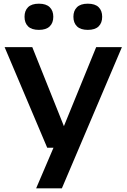

<svg xmlns="http://www.w3.org/2000/svg" viewBox="-20 -801 686 1041"><path d="M236 0 5 -545.5H155L326.5 -117L501.5 -545.5H641L315.5 220H176L270 0ZM456 -639Q417 -639 397.5 -658Q378 -677 378 -710Q378 -743 397.5 -762Q417 -781 456 -781Q495.5 -781 514.8 -762Q534 -743 534 -710Q534 -677 514.8 -658Q495.5 -639 456 -639ZM191 -639Q151.5 -639 132.2 -658Q113 -677 113 -710Q113 -743 132.2 -762Q151.5 -781 191 -781Q230 -781 249.5 -762Q269 -743 269 -710Q269 -677 249.5 -658Q230 -639 191 -639Z"/></svg>

Font: Encode Sans Exp SmBold
Style: Regular
Weight: 600
Width: 7
Designer: Multiple Designers
Foundry: Impallari Type
Version: Version 3.002; ttfautohint (v1.8.3) -l 8 -r 50 -G 200 -x 14 